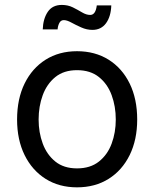

<svg xmlns="http://www.w3.org/2000/svg" viewBox="-20 -765 640 796"><path d="M299.3 11.7Q225.1 11.7 169.2 -23.4Q113.3 -58.6 82 -122.1Q50.8 -185.5 50.8 -269.5Q50.8 -355 82 -418.7Q113.3 -482.4 169.2 -517.6Q225.1 -552.7 299.3 -552.7Q374 -552.7 430.2 -517.6Q486.3 -482.4 517.6 -418.7Q548.8 -355 548.8 -269.5Q548.8 -185.5 517.6 -122.1Q486.3 -58.6 430.2 -23.4Q374 11.7 299.3 11.7ZM299.3 -66.9Q354.5 -66.9 390.1 -95.2Q425.8 -123.5 442.9 -169.7Q460 -215.8 460 -269.5Q460 -323.7 442.9 -370.4Q425.8 -417 390.1 -445.6Q354.5 -474.1 299.3 -474.1Q244.6 -474.1 209.5 -445.6Q174.3 -417 157.2 -370.6Q140.1 -324.2 140.1 -269.5Q140.1 -215.8 157.2 -169.7Q174.3 -123.5 209.5 -95.2Q244.6 -66.9 299.3 -66.9ZM363.3 -641.1Q339.4 -641.1 316.7 -651.4Q293.9 -661.6 275.6 -671.6Q257.3 -681.6 244.6 -681.6Q231.9 -681.6 225.8 -669.4Q219.7 -657.2 218.8 -643.1H157.2Q158.7 -687 178 -715.8Q197.3 -744.6 236.3 -744.6Q261.7 -744.6 282.2 -734.4Q302.7 -724.1 320.3 -713.6Q337.9 -703.1 354 -703.1Q376.5 -703.1 381.3 -742.7H441.4Q439.9 -696.8 419.7 -668.9Q399.4 -641.1 363.3 -641.1Z"/></svg>

Font: Inter
Style: Regular
Weight: 400
Designer: Rasmus Andersson
Foundry: rsms
Version: Version 4.001;git-9221beed3